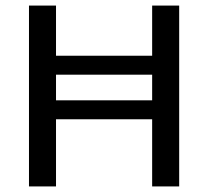

<svg xmlns="http://www.w3.org/2000/svg" viewBox="-20 -669 747 689"><path d="M84 -649H181V-469H526V-649H623V0H526V-241H181V0H84ZM526 -309V-401H181V-309Z"/></svg>

Font: Play
Style: Regular
Weight: 400
Designer: Jonas Hecksher (Cyrillic expansion: Cyreal)
Foundry: Jonas Hecksher, Playtype, e-types AS
Version: Version 2.101; ttfautohint (v1.5.65-e2d9)